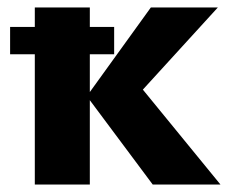

<svg xmlns="http://www.w3.org/2000/svg" viewBox="-20 -493 610 513"><path d="M388 0 212 -236 383 -473H562L311 -198L327 -296L569 0ZM73 0V-473H220V0ZM7 -348V-421H285V-348Z"/></svg>

Font: Ysabeau SC ExtraBold
Style: Regular
Weight: 800
Designer: Christian Thalmann (Catharsis Fonts)
Version: Version 2.001;gftools[0.9.30]; featfreeze: smcp